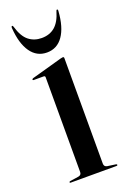

<svg xmlns="http://www.w3.org/2000/svg" viewBox="-124 -659 469 704"><g transform="rotate(-20 110.5 -307.0)"><path d="M159.5 -437V-25.5Q159.5 -13 171.5 -11L203 -6.5Q208 -6 208 -3Q208 0 204 0H24.5Q21.5 0 21.5 -3Q21.5 -5 25.5 -6L59 -11Q71 -13 71 -25V-394.5Q71 -400 65 -400H26Q22.5 -400 22.5 -403Q22.5 -405 26.5 -407L146.5 -440.5Q152.5 -442 155 -442Q159.5 -442 159.5 -437ZM107.2 -534.5Q138.3 -534.5 158.9 -552Q179.5 -569.5 190.8 -608Q192.1 -613.5 195 -613.5Q198.8 -613.5 197.9 -606Q193.7 -545 170.4 -511.5Q147.1 -478 107.2 -478Q67.7 -478 44.2 -511.5Q20.7 -545 16.5 -606Q16.1 -613.5 19.9 -613.5Q22.8 -613.5 24.1 -608Q35.8 -568 57 -551.2Q78.2 -534.5 107.2 -534.5Z"/></g></svg>

Font: Fraunces144ptRegular
Style: Regular
Weight: 400
Version: Version 1.000;[0bf87f6ff]